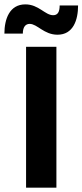

<svg xmlns="http://www.w3.org/2000/svg" viewBox="-57 -866 380 886"><path d="M48.3 -710.8C48.3 -742.5 61.7 -755.8 80 -755.8C115 -755.8 145.8 -705.8 208.3 -705.8C280.8 -705.8 303.3 -773.3 303.3 -840.8H218.3C218.3 -810.8 209.2 -795.8 188.3 -795.8C150.8 -795.8 121.7 -845.8 60 -845.8C-13.3 -845.8 -36.7 -777.5 -36.7 -710.8ZM203.3 0V-650H63.3V0Z"/></svg>

Font: Familjen Grotesk
Style: Bold
Weight: 700
Designer: Anders Wikstroem, Jonas Baeckman, Matilda Gysing, Kristian Moeller
Foundry: Familjen STHLM AB
Version: Version 2.000